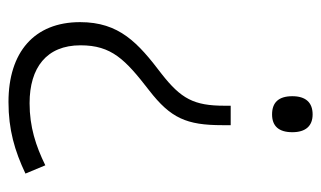

<svg xmlns="http://www.w3.org/2000/svg" viewBox="-176 -408 775 464"><g transform="rotate(90 212.0 -175.5)"><path d="M299 -494C299 -526 284 -543 256 -543C227 -543 212 -526 212 -494C212 -461 227 -445 256 -445C284 -445 299 -461 299 -494ZM282 -325V-345H235V-330C235 -256 218 -225 158 -178C83 -121 33 -76 33 19C33 130 106 192 226 192C293 192 344 177 399 151L379 103C332 126 286 141 229 141C143 141 89 100 89 18C89 -57 123 -90 198 -148C265 -200 282 -238 282 -325Z"/></g></svg>

Font: Noto Sans Bengali Light
Style: Regular
Weight: 300
Designer: Jelle Bosma - Monotype Design Team
Foundry: Monotype Imaging Inc.
Version: Version 2.003